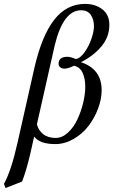

<svg xmlns="http://www.w3.org/2000/svg" viewBox="-21 -718 574 973"><path d="M256.8 -490.2 166 -87.9Q173.8 -57.6 197.8 -38.3Q221.7 -19 261.2 -19Q293.9 -19 323 -45.7Q352.1 -72.3 370.8 -112.1Q389.6 -151.9 400.4 -196.3Q411.1 -240.7 411.1 -278.8Q411.1 -320.3 397.5 -349.4Q383.8 -378.4 354 -384.8Q324.2 -370.1 305.2 -370.1Q293 -370.1 284.4 -376.7Q275.9 -383.3 275.9 -395Q275.9 -430.2 320.8 -430.2Q336.4 -430.2 362.8 -418.9Q385.7 -421.9 408.2 -454.1Q430.7 -486.3 442.9 -523.2Q455.1 -560.1 455.1 -584Q455.1 -619.6 439 -642.8Q422.9 -666 390.1 -666Q299.8 -666 256.8 -490.2ZM67.9 4.9 153.8 -376Q190.9 -537.1 253.7 -617.7Q316.4 -698.2 410.2 -698.2Q462.4 -698.2 497.8 -670.7Q533.2 -643.1 533.2 -592.8Q533.2 -530.8 492.9 -482.7Q452.6 -434.6 389.2 -402.8Q494.1 -368.2 494.1 -261.2Q494.1 -215.3 475.8 -167Q457.5 -118.7 426.8 -78.9Q396 -39.1 351.3 -13.4Q306.6 12.2 258.8 12.2Q181.2 12.2 151.9 -25.9L132.8 60.1Q111.3 150.9 90.8 202.1L6.8 234.9L-1 213.9Q36.1 147 67.9 4.9Z"/></svg>

Font: Common Serif News
Style: Italic
Weight: 450
Italic angle: -12°
Designer: Philipp H. Poll, Khaled Hosny
Foundry: Stefan Peev, Context Ltd.
Version: Version 1.026